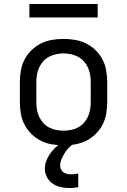

<svg xmlns="http://www.w3.org/2000/svg" viewBox="-20 -724 640 967"><path d="M300 8Q271 8 241.5 3Q212 -2 186 -15Q160 -28 138.5 -49Q117 -70 103.5 -96Q90 -122 85 -151.5Q80 -181 80 -210V-310Q80 -339 85 -368.5Q90 -398 103.5 -424Q117 -450 138.5 -471Q160 -492 186 -505Q212 -518 241.5 -523Q271 -528 300 -528Q329 -528 358.5 -523Q388 -518 414 -505Q440 -492 461.5 -471Q483 -450 496.5 -424Q510 -398 515 -368.5Q520 -339 520 -310V-210Q520 -181 515 -151.5Q510 -122 496.5 -96Q483 -70 461.5 -49Q440 -28 414 -15Q388 -2 358.5 3Q329 8 300 8ZM300 -66Q319 -66 337.5 -69.5Q356 -73 373 -82Q390 -91 402.5 -105Q415 -119 423 -136.5Q431 -154 434 -172.5Q437 -191 437 -210V-310Q437 -329 434 -347.5Q431 -366 423 -383.5Q415 -401 402.5 -415Q390 -429 373 -438Q356 -447 337.5 -451Q319 -455 300 -455Q281 -455 262.5 -451Q244 -447 227 -438Q210 -429 197.5 -415Q185 -401 177 -383.5Q169 -366 166 -347.5Q163 -329 163 -310V-210Q163 -191 166 -172.5Q169 -154 177 -136.5Q185 -119 197.5 -105Q210 -91 227 -82Q244 -73 262.5 -69.5Q281 -66 300 -66ZM328 223Q306 223 284.5 218Q263 213 245 200.5Q227 188 216.5 168.5Q206 149 206 127Q206 107 212.5 88.5Q219 70 230 53.5Q241 37 255 23Q269 9 285 -2L295 -8H352V0Q337 9 325.5 21Q314 33 305.5 47.5Q297 62 290 77.5Q283 93 283 110Q283 120 287.5 129.5Q292 139 300.5 144.5Q309 150 319 152Q329 154 339 154Q348 154 357 153Q366 152 374 150V219Q363 221 351.5 222Q340 223 328 223ZM472 -636H128V-704H472Z"/></svg>

Font: Nova
Style: Regular
Weight: 400
Monospace: yes
Designer: Belleve Invis
Foundry: Belleve Invis
Version: Version 24.1.4; ttfautohint (v1.8.4)